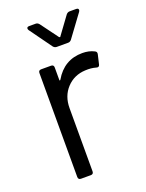

<svg xmlns="http://www.w3.org/2000/svg" viewBox="-134 -767 633 834"><g transform="rotate(-20 182.0 -350.0)"><path d="M284.2 -511.2Q315.4 -511.2 338.9 -499Q349.1 -494.6 346.2 -482.9L335.9 -439Q333 -426.8 319.8 -431.2Q298.8 -437.5 271 -436Q218.8 -433.6 184.8 -397.2Q150.9 -360.8 150.9 -305.2V-13.2Q150.9 0 138.2 0H92.8Q80.1 0 80.1 -13.2V-493.2Q80.1 -505.9 92.8 -505.9H138.2Q150.9 -505.9 150.9 -493.2V-437Q150.9 -428.7 155.8 -435.1Q200.2 -511.2 284.2 -511.2ZM242.2 -574.2H189.9Q180.2 -574.2 173.8 -582L100.1 -684.1Q97.2 -688.5 97.2 -691.9Q97.2 -700.2 107.9 -700.2H138.2Q147 -700.2 153.8 -691.9L212.9 -611.8Q218.3 -606.4 220.2 -611.8L278.8 -691.9Q285.6 -700.2 294.9 -700.2H325.2Q335.9 -700.2 335.9 -691.9Q335.9 -688.5 333 -684.1L257.8 -582Q251.5 -574.2 242.2 -574.2Z"/></g></svg>

Font: Barlow
Style: Regular
Weight: 400
Designer: Jeremy Tribby
Foundry: Jeremy Tribby
Version: Version 1.101